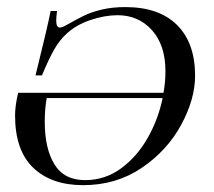

<svg xmlns="http://www.w3.org/2000/svg" viewBox="-20 -522 616 553"><path d="M541.9 -304Q541.9 -236.3 501.6 -162.1Q461.3 -87.9 387.9 -38.3Q314.5 11.3 219.4 11.3Q128.2 11.3 75.8 -38.7Q23.4 -88.7 23.4 -189.5Q23.4 -217.7 32.3 -254.8H450.8Q456.5 -283.9 456.5 -316.9Q456.5 -391.9 417.7 -435.1Q379 -478.2 318.5 -478.2Q281.5 -478.2 239.9 -464.1Q198.4 -450 171 -424.2Q151.6 -406.5 136.3 -379.8Q121 -353.2 100.8 -304.8H82.3Q117.7 -447.6 125.8 -490.3H144.4Q141.9 -473.4 141.9 -462.9Q141.9 -442.7 152.4 -442.7Q158.9 -442.7 170.2 -449.2Q201.6 -466.9 222.2 -477Q242.7 -487.1 273 -494.4Q303.2 -501.6 341.1 -501.6Q437.9 -501.6 489.9 -450Q541.9 -398.4 541.9 -304ZM448.4 -239.5H114.5Q108.9 -208.9 108.9 -171Q108.9 -94.4 136.7 -48.8Q164.5 -3.2 225 -3.2Q282.3 -3.2 328.2 -36.7Q374.2 -70.2 404.8 -123.8Q435.5 -177.4 448.4 -239.5Z"/></svg>

Font: Playfair Display SC
Style: Italic
Weight: 400
Italic angle: -14°
Designer: Claus Eggers Sørensen
Foundry: Claus Eggers Sørensen
Version: Version 1.202; ttfautohint (v1.6)